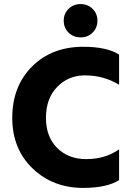

<svg xmlns="http://www.w3.org/2000/svg" viewBox="-20 -912 653 940"><path d="M292 -811Q292 -845 315.5 -868.5Q339 -892 375 -892Q410 -892 433.5 -868.5Q457 -845 457 -811Q457 -776 433.5 -752.5Q410 -729 375 -729Q339 -729 315.5 -752.5Q292 -776 292 -811ZM563 -645V-497Q488 -543 396 -543Q315 -543 260 -486.5Q205 -430 205 -335Q205 -242 260 -187.5Q315 -133 402 -133Q496 -133 563 -181V-30Q502 8 387 8Q239 8 139.5 -87.5Q40 -183 40 -335Q40 -489 136.5 -586Q233 -683 388 -683Q502 -683 563 -645Z"/></svg>

Font: Hind Bold
Style: Regular
Weight: 700
Designer: Manushi Parikh, Satya Rajpurohit
Foundry: Indian Type Foundry
Version: Version 1.201;PS 1.0;hotconv 1.0.78;makeotf.lib2.5.61930; tt